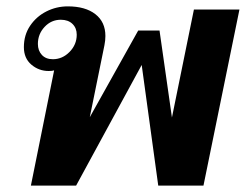

<svg xmlns="http://www.w3.org/2000/svg" viewBox="-20 -583 772 603"><path d="M150 -362Q145 -360 133 -360Q102 -360 78.5 -380Q55 -400 55 -435Q55 -473 74.5 -502Q94 -531 125.5 -547Q157 -563 193 -563Q248 -563 279.5 -538.5Q311 -514 311 -470Q311 -456 308 -441L262 -215L414 -487H481L520 -214L589 -553H732L619 0H477L425 -379L219 0H77ZM221 -474Q221 -495 207.5 -508Q194 -521 171 -521Q141 -521 120 -498.5Q99 -476 99 -445Q99 -424 111.5 -410.5Q124 -397 146 -397Q176 -397 198.5 -420Q221 -443 221 -474Z"/></svg>

Font: Taviraj SemiBold
Style: Italic
Weight: 600
Italic angle: -12°
Designer: Katatrad Team
Foundry: CadsonDemak
Version: Version 1.001